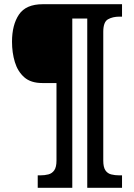

<svg xmlns="http://www.w3.org/2000/svg" viewBox="-20 -780 635 911"><path d="M159 111V52H171Q192 52 209.5 47.5Q227 43 237.5 28Q248 13 248 -18V-386H181Q126 -386 95 -413.5Q64 -441 50.5 -485.5Q37 -530 37 -582Q37 -662 70 -711Q103 -760 183 -760H559V-701H546Q515 -701 492.5 -688.5Q470 -676 470 -629V-18Q470 13 480 28Q490 43 507.5 47.5Q525 52 546 52H559V111H394V-692H323V111Z"/></svg>

Font: Noto Serif Armenian SemiCondensed Black
Style: Regular
Weight: 900
Width: 4
Designer: Monotype Design Team
Foundry: Monotype Imaging Inc.
Version: Version 2.008; ttfautohint (v1.8.4.7-5d5b)